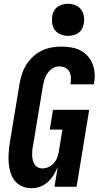

<svg xmlns="http://www.w3.org/2000/svg" viewBox="-20 -990 540 1018"><path d="M148 8Q121 8 97.5 -2Q74 -12 58.5 -31.5Q43 -51 35.5 -76Q28 -101 26 -127Q24 -153 26 -180Q28 -207 32 -234L84 -548Q89 -574 97 -599Q105 -624 120 -647.5Q135 -671 155.5 -690Q176 -709 200.5 -721Q225 -733 251.5 -738Q278 -743 303 -743Q330 -743 355.5 -739Q381 -735 403.5 -724Q426 -713 443 -695Q460 -677 469.5 -654Q479 -631 481.5 -605Q484 -579 479 -553L478 -543H354V-548Q357 -564 356 -580.5Q355 -597 347.5 -610.5Q340 -624 325.5 -631Q311 -638 294 -638Q282 -638 270 -633.5Q258 -629 248.5 -620.5Q239 -612 231.5 -601Q224 -590 219.5 -578.5Q215 -567 212 -555Q209 -543 207 -531L155 -217Q152 -204 151 -191Q150 -178 150.5 -165.5Q151 -153 154 -141Q157 -129 163 -119Q169 -109 180 -103Q191 -97 204 -97Q220 -97 236.5 -104Q253 -111 265 -124.5Q277 -138 283 -154Q289 -170 292 -187L311 -303H244L261 -408H453L386 0H269L286 -105Q277 -83 264.5 -62.5Q252 -42 234 -25.5Q216 -9 193.5 -0.5Q171 8 148 8ZM341 -800Q321 -800 302 -807.5Q283 -815 271.5 -830Q260 -845 257 -865Q254 -885 257 -905Q259 -920 266.5 -933Q274 -946 286.5 -954.5Q299 -963 313 -966.5Q327 -970 341 -970Q361 -970 379.5 -962.5Q398 -955 409.5 -940Q421 -925 424.5 -905Q428 -885 424 -865Q422 -850 415 -837Q408 -824 395.5 -815.5Q383 -807 369 -803.5Q355 -800 341 -800Z"/></svg>

Font: Iosevka Term Curly XBd Obl
Style: Regular
Weight: 800
Italic angle: -9°
Designer: Belleve Invis
Foundry: Belleve Invis
Version: Version 32.3.0